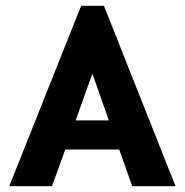

<svg xmlns="http://www.w3.org/2000/svg" viewBox="-20 -645 640 665"><path d="M438 0 393 -127H206L160 0H12L261 -625H340L588 0ZM300 -390 242 -228H357Z"/></svg>

Font: Inconsolata Expanded Black
Style: Regular
Weight: 900
Width: 7
Monospace: yes
Designer: Raph Levien, Cyreal, Brenton Simpson
Foundry: Raph Levien, Cyreal, Google
Version: Version 3.001; ttfautohint (v1.8.2.53-6de2)